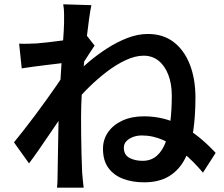

<svg xmlns="http://www.w3.org/2000/svg" viewBox="-20 -826 1040 893"><path d="M924 -23Q881 -74 835 -113Q789 -152 740 -174Q691 -196 640 -196Q618 -196 599 -189Q580 -182 568 -169.5Q556 -157 556 -139Q556 -106 581.5 -92Q607 -78 643 -78Q683 -78 709.5 -101.5Q736 -125 751 -166Q766 -207 772.5 -262Q779 -317 779 -381Q779 -437 762.5 -479Q746 -521 717 -544Q688 -567 648 -567Q609 -567 565 -546.5Q521 -526 477 -492.5Q433 -459 393 -419.5Q353 -380 322 -341L323 -475Q354 -505 393.5 -538.5Q433 -572 479 -601.5Q525 -631 573 -649.5Q621 -668 668 -668Q738 -668 787 -631Q836 -594 862.5 -527Q889 -460 889 -372Q889 -284 878 -211.5Q867 -139 840 -87Q813 -35 766.5 -6.5Q720 22 650 22Q597 22 553.5 6Q510 -10 484.5 -44.5Q459 -79 459 -134Q459 -177 482.5 -211Q506 -245 549 -265Q592 -285 650 -285Q742 -285 823 -242.5Q904 -200 983 -115ZM289 -535Q274 -533 249 -530Q224 -527 195 -523.5Q166 -520 136 -516Q106 -512 81 -508L69 -623Q89 -622 107.5 -622.5Q126 -623 150 -624Q173 -626 205.5 -629.5Q238 -633 272.5 -638Q307 -643 337 -649Q367 -655 383 -661L420 -614Q412 -602 400 -584Q388 -566 376.5 -547.5Q365 -529 356 -516L306 -343Q289 -318 265 -282.5Q241 -247 214.5 -208Q188 -169 162 -131.5Q136 -94 115 -66L45 -164Q64 -187 89 -219Q114 -251 141.5 -287.5Q169 -324 195 -360.5Q221 -397 243 -428.5Q265 -460 279 -482L282 -515ZM278 -721Q278 -741 278 -762.5Q278 -784 274 -806L405 -802Q400 -779 394 -736Q388 -693 381.5 -636.5Q375 -580 369.5 -518Q364 -456 360.5 -394.5Q357 -333 357 -280Q357 -238 357.5 -196.5Q358 -155 359 -113Q360 -71 362 -25Q363 -12 365 9.5Q367 31 369 47H245Q247 32 247.5 10.5Q248 -11 248 -23Q249 -71 249.5 -111.5Q250 -152 251 -197Q252 -242 253 -302Q254 -325 256 -361.5Q258 -398 260.5 -441.5Q263 -485 266 -530Q269 -575 272 -614.5Q275 -654 276.5 -682.5Q278 -711 278 -721Z"/></svg>

Font: Noto Sans JP SemiBold
Style: Regular
Weight: 600
Designer: Ryoko NISHIZUKA  (kana, bopomofo & ideographs); Paul D. Hunt (Latin, Greek & Cyrillic); Sandoll Communications , Soo-you
Foundry: Adobe
Version: Version 2.004-H2;hotconv 1.0.118;makeotfexe 2.5.65603